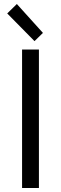

<svg xmlns="http://www.w3.org/2000/svg" viewBox="-20 -937 304 957"><path d="M90 0V-690H174V0ZM16 -870 64 -917 194 -773 152 -732Z"/></svg>

Font: Oxanium ExtraLight
Style: Regular
Weight: 400
Version: Version 2.000